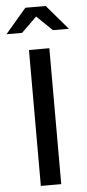

<svg xmlns="http://www.w3.org/2000/svg" viewBox="-98 -951 444 985"><g transform="rotate(-5 124.0 -458.5)"><path d="M71.4 0V-700H176.4V0ZM202.8 -790.6 123 -867.9 43.8 -790.6H-36.5L71.9 -917.5H176.6L285 -790.6Z"/></g></svg>

Font: Red Hat Display VF
Style: Regular
Weight: 300
Designer: Pentagram, MCKL
Foundry: Pentagram, MCKL
Version: Version 1.023